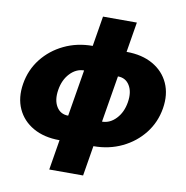

<svg xmlns="http://www.w3.org/2000/svg" viewBox="-96 -819 1061 1095"><g transform="rotate(10 434.5 -271.0)"><path d="M261.4 184.7 290.1 9.9H289.8Q200.3 9.9 137.1 -26.1Q73.9 -62.1 45.1 -125.5Q16.3 -188.9 29.8 -271.3Q43.3 -353.7 93 -417.1Q142.8 -480.5 217.9 -516.5Q293 -552.6 383.2 -552.6L411.9 -727.3H608L579.2 -552.6H579.5Q669 -552.6 732.2 -516.5Q795.5 -480.5 824.2 -417.1Q853 -353.7 839.5 -271.3Q826 -188.9 776.3 -125.5Q726.6 -62.1 651.5 -26.1Q576.3 9.9 486.2 9.9L457.4 184.7ZM555 -406.2 510.3 -136.4Q556.1 -136.7 591.4 -174.2Q626.8 -211.6 636.4 -271.3Q646 -331 623 -368.6Q600.1 -406.2 555.4 -406.2ZM313.9 -136.4H314.3L359 -406.2Q313.2 -405.9 277.9 -368.4Q242.5 -331 233 -271.3Q223.4 -211.6 246.3 -174Q269.2 -136.4 313.9 -136.4Z"/></g></svg>

Font: Inter UI Black
Style: Italic
Weight: 900
Italic angle: -9.39999°
Designer: Rasmus Andersson
Foundry: rsms
Version: 3.2;8d6f07862